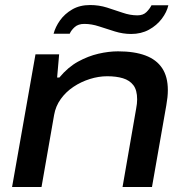

<svg xmlns="http://www.w3.org/2000/svg" viewBox="-20 -743 738 763"><path d="M28 0 121 -527H215L207 -435H216Q250 -476 290 -498Q330 -520 371 -529.5Q412 -539 449 -539Q514 -539 558 -522.5Q602 -506 624.5 -472Q647 -438 647 -385Q647 -371 645.5 -356.5Q644 -342 641 -325L584 0H467L521 -311Q523 -321 524 -330.5Q525 -340 525 -348Q525 -385 510 -404.5Q495 -424 468.5 -432Q442 -440 406 -440Q372 -440 337 -429Q302 -418 272 -398Q242 -378 221.5 -349.5Q201 -321 195 -286L145 0ZM193 -609Q200 -636 218.5 -662Q237 -688 267 -705.5Q297 -723 338 -723Q373 -723 405 -713Q437 -703 467 -692.5Q497 -682 526 -682Q549 -682 562 -695Q575 -708 582 -722H649Q643 -695 623 -668.5Q603 -642 572 -625Q541 -608 501 -608Q469 -608 436.5 -618Q404 -628 374 -638Q344 -648 315 -648Q291 -648 277 -635.5Q263 -623 257 -609Z"/></svg>

Font: Archivo Expanded Medium
Style: Italic
Weight: 500
Width: 7
Italic angle: -10°
Designer: Hector Gatti
Foundry: Omnibus-Type
Version: Version 2.001